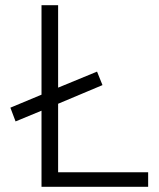

<svg xmlns="http://www.w3.org/2000/svg" viewBox="-20 -720 611 740"><path d="M40 -252 20 -305 147 -358 172 -369 354 -444 375 -392 180 -310 161 -302ZM140 0V-700H204V-56H551V0Z"/></svg>

Font: Inclusive Sans Light
Style: Regular
Weight: 300
Designer: Olivia King
Foundry: Olivia King
Version: Version 2.004